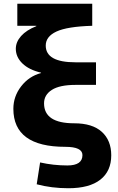

<svg xmlns="http://www.w3.org/2000/svg" viewBox="-20 -770 627 1020"><path d="M175 209 193 93Q264 109 338 109Q418 109 418 54Q418 10 327 10Q51 10 51 -192Q51 -258 92.5 -311.5Q134 -365 198 -382V-384Q134 -399 99 -433Q64 -467 64 -511Q64 -547 92 -578.5Q120 -610 173 -631V-633H72V-750H470V-633Q337 -629 280 -602.5Q223 -576 223 -528Q223 -439 381 -439H490V-319H381Q297 -319 255.5 -292.5Q214 -266 214 -221Q214 -115 374 -115Q471 -115 521 -69.5Q571 -24 571 55Q571 139 513 184.5Q455 230 343 230Q254 230 175 209Z"/></svg>

Font: M PLUS 1p ExtraBold
Style: Regular
Weight: 800
Version: Version 1.062